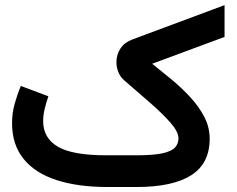

<svg xmlns="http://www.w3.org/2000/svg" viewBox="-20 -749 951 769"><path d="M525.9 -127Q594.2 -127 630.6 -135Q667 -143.1 680.9 -158.2Q694.8 -173.3 694.8 -194.8Q694.8 -221.2 662.8 -257.6Q630.9 -293.9 581.3 -337.2Q531.7 -380.4 478 -426.8Q461.9 -440.4 454.1 -460Q446.3 -479.5 446.3 -499.5Q446.3 -530.3 462.4 -554.7Q478.5 -579.1 509.8 -590.8L879.4 -728.5V-601.1L589.4 -493.7Q625 -465.3 665 -432.4Q705.1 -399.4 740.2 -361.8Q775.4 -324.2 797.6 -282.2Q819.8 -240.2 819.8 -193.4Q819.8 -94.2 745.8 -47.1Q671.9 0 526.4 0H410.2Q292 0 206.3 -27.8Q120.6 -55.7 74.5 -112.5Q28.3 -169.4 28.3 -255.9Q28.3 -296.4 38.8 -333.7Q49.3 -371.1 63.5 -404.8L173.8 -363.3Q166 -341.8 159.4 -314.9Q152.8 -288.1 152.8 -263.2Q153.3 -195.3 212.4 -161.1Q271.5 -127 405.3 -127Z"/></svg>

Font: Vazir WOL
Style: Bold-WOL
Weight: 700
Designer: Saber Rastikerdar
Foundry: Saber Rastikerdar
Version: Version 30.0.0